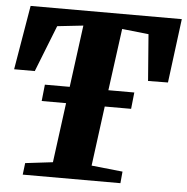

<svg xmlns="http://www.w3.org/2000/svg" viewBox="-73 -799 826 850"><g transform="rotate(5 340.0 -373.5)"><path d="M59.1 0H493.2L498 -51.8L359.4 -66.4L394.5 -332H511.7L519.5 -405.3H404.3L441.4 -680.7L559.6 -668L575.7 -461.4L664.1 -462.4L700.7 -747.1H28.8L-19.5 -461.4H72.3L153.8 -668L269 -680.7L232.4 -405.3H122.1L114.3 -332H222.7L187.5 -66.4L65.4 -51.8Z"/></g></svg>

Font: Merriweather
Style: Heavy Italic
Weight: 900
Italic angle: -7.5°
Designer: Eben Sorkin
Foundry: Eben Sorkin
Version: Version 1.001